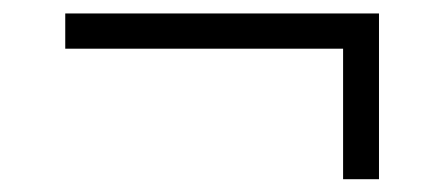

<svg xmlns="http://www.w3.org/2000/svg" viewBox="-20 -436 673 291"><path d="M500 -164.4V-362.2H78.9V-415.6H554.4V-164.4Z"/></svg>

Font: Paperlogy 3 Light
Style: Regular
Weight: 300
Designer: redesigned by Lee Juim, glyphs from Gmarket Sans & Montserrat
Foundry: PT&
Version: Version 1.001